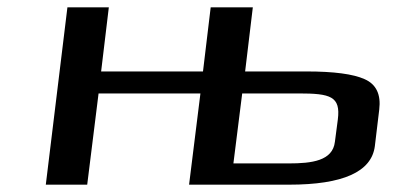

<svg xmlns="http://www.w3.org/2000/svg" viewBox="-20 -504 1085 524"><path d="M769 0C916 0 994 -35 1003 -105L1015 -205C1020 -246 1007 -274 975 -288C944 -302 891 -309 817 -309H649L670 -484H555L534 -309H256L277 -484H164L105 0H218L249 -249H527L496 0ZM768 -58H617L641 -249H795C882 -249 910 -241 902 -178L894 -117C888 -65 831 -58 768 -58Z"/></svg>

Font: Gamestation Extended
Style: Italic
Weight: 400
Width: 7
Designer: Jonas Hecksher
Foundry: Jonas Hecksher, Playtypeª, e-types AS
Version: Version 1.003